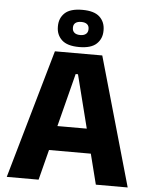

<svg xmlns="http://www.w3.org/2000/svg" viewBox="-58 -902 738 949"><g transform="rotate(5 311.5 -427.5)"><path d="M11.5 0 194.5 -639H429.5L611.5 0H453.5L318 -536H306.5L169.5 0ZM167 -150.5V-272H455V-150.5ZM198.5 -761V-764Q198.5 -804.5 225.5 -829.8Q252.5 -855 312 -855Q371 -855 398 -829.8Q425 -804.5 425 -764V-761Q425 -721.5 398 -696Q371 -670.5 312 -670.5Q252.5 -670.5 225.5 -696Q198.5 -721.5 198.5 -761ZM273 -762Q273 -747 283 -738.5Q293 -730 312 -730Q330.5 -730 340.5 -738.5Q350.5 -747 350.5 -762V-764Q350.5 -779 340.5 -787Q330.5 -795 312 -795Q293 -795 283 -787Q273 -779 273 -764Z"/></g></svg>

Font: Anek Telugu Medium
Style: Bold
Weight: 700
Version: Version 1.003